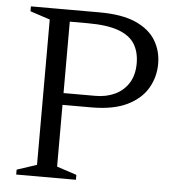

<svg xmlns="http://www.w3.org/2000/svg" viewBox="-50 -716 689 762"><g transform="rotate(5 295.0 -335.0)"><path d="M480.5 -481Q480.5 -526.5 460.8 -558.2Q441 -590 395.8 -606.5Q350.5 -623 273 -623H127L133.5 -670H316Q405.5 -670 460.2 -645.8Q515 -621.5 540.2 -580Q565.5 -538.5 565.5 -487Q565.5 -434 539.5 -389.5Q513.5 -345 458.5 -318.2Q403.5 -291.5 316 -291.5H133.5L127 -338.5H328.5Q372 -338.5 406.2 -354.8Q440.5 -371 460.5 -402.8Q480.5 -434.5 480.5 -481ZM201.5 -670V-45.5L280.5 -19.5V0H42.5V-19.5L121.5 -45.5V-624.5L42.5 -650.5V-670Z"/></g></svg>

Font: Newsreader 16pt
Style: Regular
Weight: 400
Designer: Hugues Gentile
Foundry: Production Type
Version: Version 1.003